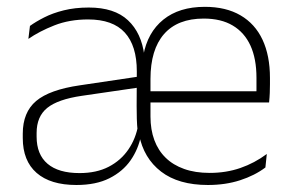

<svg xmlns="http://www.w3.org/2000/svg" viewBox="-20 -518 838 548"><path d="M573.5 10Q489.5 10 439.8 -28.2Q390 -66.5 377 -133.5L373 -142Q371 -161 370.5 -179.2Q370 -197.5 370 -216L370.5 -314.5Q370.5 -387.5 336.2 -425Q302 -462.5 231.5 -462.5Q178 -462.5 135 -445.5Q92 -428.5 61 -407L65.5 -444Q82 -456 106 -468.2Q130 -480.5 162 -488.5Q194 -496.5 233.5 -496.5Q306.5 -496.5 345.2 -460.2Q384 -424 392 -359.5H389Q401 -425.5 446.2 -462Q491.5 -498.5 564.5 -498.5Q625 -498.5 666.5 -474.2Q708 -450 729.2 -404.8Q750.5 -359.5 750.5 -295.5V-278Q750.5 -265.5 750 -252.8Q749.5 -240 748 -225.5H711.5Q712 -245.5 712 -263.2Q712 -281 712 -296Q712 -350.5 694.8 -388Q677.5 -425.5 644.2 -445.2Q611 -465 561.5 -465Q487 -465 448.2 -420.8Q409.5 -376.5 409.5 -292.5V-242V-236V-185.5Q409.5 -148 420.5 -118.2Q431.5 -88.5 452.8 -67.8Q474 -47 505.5 -35.8Q537 -24.5 578.5 -24.5Q625.5 -24.5 666 -38.5Q706.5 -52.5 741.5 -78.5L737.5 -40Q707 -17 665.2 -3.5Q623.5 10 573.5 10ZM198 10Q124 10 84.5 -24.5Q45 -59 45 -124V-136.5Q45 -197.5 83.2 -229.8Q121.5 -262 208 -274.5L379.5 -300L381.5 -269L213.5 -244.5Q145 -234.5 114.8 -210Q84.5 -185.5 84.5 -138.5V-128Q84.5 -77 115.8 -50.5Q147 -24 207 -24Q255.5 -24 290.2 -42Q325 -60 346.5 -91.5Q368 -123 374.5 -162L391 -131.5H382.5Q375 -92.5 352.8 -60.5Q330.5 -28.5 292.2 -9.2Q254 10 198 10ZM737.5 -225.5H390V-257.5H737.5Z"/></svg>

Font: Anek Malayalam Medium ExtraLight
Style: Regular
Weight: 250
Version: Version 1.003